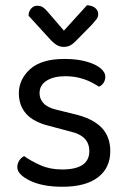

<svg xmlns="http://www.w3.org/2000/svg" viewBox="-20 -700 487 733"><path d="M401 -123Q401 -59 354 -23Q307 13 218 13Q142 13 94 -10.5Q46 -34 46 -62Q46 -74 52.5 -85.5Q59 -97 72 -104Q99 -85 135 -69Q171 -53 217 -53Q321 -53 321 -123Q321 -152 303.5 -170.5Q286 -189 252 -197L169 -219Q108 -234 80 -265.5Q52 -297 52 -344Q52 -397 95 -436Q138 -475 226 -475Q273 -475 308 -465.5Q343 -456 362.5 -440.5Q382 -425 382 -407Q382 -394 375.5 -384Q369 -374 358 -369Q346 -377 327.5 -386.5Q309 -396 284 -402.5Q259 -409 229 -409Q185 -409 158 -392Q131 -375 131 -344Q131 -322 146.5 -305.5Q162 -289 196 -281L265 -264Q333 -248 367 -213.5Q401 -179 401 -123ZM163 -654 224 -583 312 -680Q332 -679 343.5 -669.5Q355 -660 355 -646Q355 -635 348 -626Q341 -617 330 -605L267 -541Q257 -531 247 -526Q237 -521 223 -521Q214 -521 205.5 -524Q197 -527 189.5 -533Q182 -539 174 -547L89 -640Q89 -650 93 -658.5Q97 -667 104.5 -672.5Q112 -678 122 -678Q135 -678 143.5 -672.5Q152 -667 163 -654Z"/></svg>

Font: Baloo Bhaina 2
Style: Regular
Weight: 400
Designer: Yesha Goshar, Manish Minz, Shuchita Grover and Ek Type
Foundry: Ek Type
Version: Version 1.700